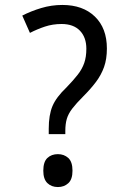

<svg xmlns="http://www.w3.org/2000/svg" viewBox="-20 -744 523 776"><path d="M177 -202V-224Q177 -279 192 -315Q207 -351 249 -391Q277 -420 294.5 -442.5Q312 -465 320.5 -489.5Q329 -514 329 -547Q329 -593 303 -620Q277 -647 229 -647Q193 -647 161.5 -636.5Q130 -626 101 -611L70 -681Q105 -699 146.5 -711.5Q188 -724 232 -724Q315 -724 363.5 -677Q412 -630 412 -548Q412 -505 400.5 -473Q389 -441 368 -413Q347 -385 317 -355Q288 -326 272 -305Q256 -284 250 -263.5Q244 -243 244 -215V-202ZM155 -54Q155 -90 171.5 -105.5Q188 -121 214 -121Q239 -121 256 -105.5Q273 -90 273 -54Q273 -19 256 -3.5Q239 12 214 12Q188 12 171.5 -4Q155 -20 155 -54Z"/></svg>

Font: Noto Sans Gurmukhi SemiCondensed
Style: Regular
Weight: 400
Width: 4
Designer: Jelle Bosma - Monotype Design Team
Foundry: Monotype Imaging Inc.
Version: Version 2.004; ttfautohint (v1.8.4.7-5d5b)